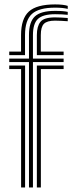

<svg xmlns="http://www.w3.org/2000/svg" viewBox="-20 -828 319 848"><path d="M108 0V-553.8H20.8V-569.2H108V-673Q108 -731.2 134.2 -755.6Q160.5 -780 223.2 -780Q242.8 -780 255.9 -778.9Q269 -777.8 279.2 -775.5V-762.5Q267.8 -763.8 254 -764.5Q240.2 -765.2 223.2 -765.2Q169.8 -765.2 147.6 -744.5Q125.5 -723.8 125.5 -673V-569.2H261V-553.8H125.5V0ZM73.2 0V-523H20.8V-538.5H90.8V0ZM142.8 0V-538.5H261V-523H160.5V0ZM20.8 -584.5V-600H73V-673Q73 -745.5 107.5 -777Q142 -808.5 223.2 -808.5Q241.8 -808.5 256.4 -806.8Q271 -805 279.2 -802V-788.8Q268 -791.5 254.2 -792.9Q240.5 -794.2 223.2 -794.2Q151.5 -794.2 121 -766.4Q90.5 -738.5 90.5 -673V-584.5ZM142.8 -584.5V-673Q142.8 -711.5 158.5 -731.4Q174.2 -751.2 223.2 -751.2Q237.5 -751.2 250.9 -750.4Q264.2 -749.5 279.2 -748.5V-734.2Q263.8 -735.2 250.8 -736Q237.8 -736.8 223.2 -736.8Q188 -736.8 174.1 -722.9Q160.2 -709 160.2 -673V-600H261V-584.5Z"/></svg>

Font: Big Shoulders Inline Display Thin SemiBold
Style: Regular
Weight: 600
Version: Version 2.002